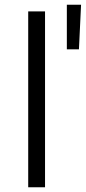

<svg xmlns="http://www.w3.org/2000/svg" viewBox="-20 -790 362 810"><path d="M99 0V-742H170V0ZM262 -582V-770H322L313 -582Z"/></svg>

Font: Modern
Style: Small
Weight: 400
Designer: Julieta Ulanovsky
Foundry: Julieta Ulanovsky
Version: Version 8.000